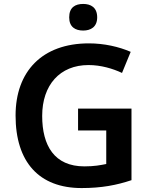

<svg xmlns="http://www.w3.org/2000/svg" viewBox="-20 -944 765 974"><path d="M402 -924C362 -924 331 -907 331 -856C331 -807 362 -789 402 -789C440 -789 473 -807 473 -856C473 -907 440 -924 402 -924ZM376 -393V-282H519V-112C489 -106 458 -100 408 -100C256 -100 194 -205 194 -356C194 -513 284 -614 429 -614C492 -614 552 -596 599 -574L643 -681C583 -707 508 -724 431 -724C193 -724 59 -581 59 -358C59 -122 178 10 394 10C496 10 572 -5 647 -30V-393Z"/></svg>

Font: Noto Sans Balinese SemiBold
Style: Regular
Weight: 600
Designer: Aditya Bayu, David Williams
Foundry: David Williams
Version: Version 2.005